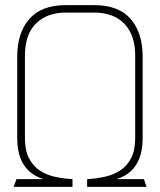

<svg xmlns="http://www.w3.org/2000/svg" viewBox="-20 -727 621 747"><path d="M535 -190V-507Q535 -599 488.5 -653Q442 -707 347 -707H235Q141 -707 94 -653Q47 -599 47 -507V-190Q47 -145 59 -113Q71 -81 94 -60.5Q117 -40 149 -30H44L33 0H262V-30Q226 -32 192.5 -39.5Q159 -47 133.5 -64.5Q108 -82 92.5 -112Q77 -142 77 -190V-510Q77 -593 120 -635.5Q163 -678 235 -678H347Q395 -678 430.5 -659.5Q466 -641 486 -603.5Q506 -566 506 -510V-190Q506 -143 490.5 -112.5Q475 -82 448.5 -64.5Q422 -47 388.5 -39.5Q355 -32 319 -30V0H550L540 -30H433Q466 -40 488.5 -60.5Q511 -81 523 -113Q535 -145 535 -190Z"/></svg>

Font: Advent Pro ExtraLight
Style: Regular
Weight: 250
Version: Version 3.000